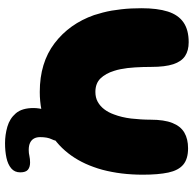

<svg xmlns="http://www.w3.org/2000/svg" viewBox="-23 -603 788 782"><g transform="rotate(90 371.0 -212.0)"><path d="M354.5 20Q235.5 20 156.2 -40.2Q77 -100.5 41.5 -201Q36 -218.5 31.2 -236.5Q26.5 -254.5 23.2 -273.2Q20 -292 17.8 -312Q15.5 -332 14.5 -352.5Q13.5 -373 13.5 -394Q13.5 -459 27 -501.5Q40.5 -544 71 -565.2Q101.5 -586.5 152 -586.5Q186 -586.5 208.2 -571.8Q230.5 -557 241.5 -523.8Q252.5 -490.5 252.5 -434Q252.5 -417.5 253 -400.8Q253.5 -384 254.5 -368.2Q255.5 -352.5 257.2 -337.5Q259 -322.5 261.8 -308.8Q264.5 -295 268.5 -283Q279 -248.5 299.2 -227.5Q319.5 -206.5 354.5 -206.5Q377.5 -206.5 395 -216.2Q412.5 -226 425.2 -242.8Q438 -259.5 446 -282Q452 -297.5 456.2 -315.2Q460.5 -333 462.8 -352.2Q465 -371.5 466.2 -391.5Q467.5 -411.5 467.5 -431Q467.5 -486.5 480.8 -520Q494 -553.5 520 -568.8Q546 -584 584 -584Q627.5 -584 650.8 -564.2Q674 -544.5 682.8 -503.5Q691.5 -462.5 691.5 -399.5Q691.5 -377 690.2 -355.8Q689 -334.5 686.5 -314Q684 -293.5 680.2 -273.8Q676.5 -254 671.5 -235.2Q666.5 -216.5 660 -199Q636 -131.5 593.2 -82.5Q550.5 -33.5 490.5 -6.8Q430.5 20 354.5 20ZM563.5 161.5Q529 161.5 496 152Q463 142.5 441.5 117.5Q420 92.5 420 45.5Q420 24.5 427.2 -2.8Q434.5 -30 449 -54.5Q463 -76.5 477 -87.2Q491 -98 513.5 -98Q537 -98 546.2 -88Q555.5 -78 555.5 -65Q555.5 -45.5 547 -28.2Q538.5 -11 538.5 18.5Q538.5 33 544 43.2Q549.5 53.5 561 59.2Q572.5 65 591 65Q604 65 615.5 62.2Q627 59.5 642 59.5Q660.5 59.5 671.2 68.2Q682 77 682 99.5Q682 122.5 665.8 136.2Q649.5 150 622.5 155.8Q595.5 161.5 563.5 161.5Z"/></g></svg>

Font: Gluten
Style: Bold
Weight: 700
Designer: Tyler Finck
Foundry: Etcetera Type Company
Version: Version 1.204